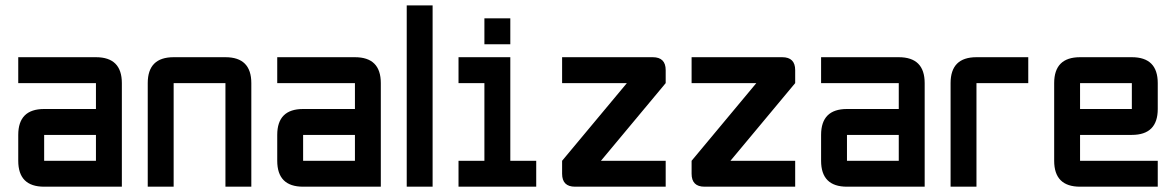

<svg xmlns="http://www.w3.org/2000/svg" viewBox="-20 -704 4435 724"><path d="M439.5 0H146.5Q48.8 0 48.8 -97.7V-195.3Q48.8 -293 146.5 -293H341.8V-390.6H48.8V-488.3H341.8Q439.5 -488.3 439.5 -390.6ZM146.5 -97.7H341.8V-195.3H146.5Z M830.1 -390.6H634.8V0H537.1V-390.6Q537.1 -488.3 634.8 -488.3H830.1Q927.7 -488.3 927.7 -390.6V0H830.1Z M1416 0H1123Q1025.4 0 1025.4 -97.7V-195.3Q1025.4 -293 1123 -293H1318.4V-390.6H1025.4V-488.3H1318.4Q1416 -488.3 1416 -390.6ZM1123 -97.7H1318.4V-195.3H1123Z M1513.7 -683.6H1611.3V0H1513.7Z M1806.6 -537.1V-634.8H1904.3V-537.1ZM1709 0V-97.7H1806.6V-390.6H1709V-488.3H1904.3V-97.7H2002V0Z M2099.6 -488.3H2441.4Q2490.2 -488.3 2490.2 -439.5V-390.6L2246.1 -97.7H2490.2V0H2148.4Q2099.6 0 2099.6 -48.8V-97.7L2343.8 -390.6H2099.6Z M2587.9 -488.3H2929.7Q2978.5 -488.3 2978.5 -439.5V-390.6L2734.4 -97.7H2978.5V0H2636.7Q2587.9 0 2587.9 -48.8V-97.7L2832 -390.6H2587.9Z M3466.8 0H3173.8Q3076.2 0 3076.2 -97.7V-195.3Q3076.2 -293 3173.8 -293H3369.1V-390.6H3076.2V-488.3H3369.1Q3466.8 -488.3 3466.8 -390.6ZM3173.8 -97.7H3369.1V-195.3H3173.8Z M3662.1 -488.3H3857.4V-390.6H3662.1V0H3564.5V-390.6Q3564.5 -488.3 3662.1 -488.3Z M4052.7 -488.3H4248Q4345.7 -488.3 4345.7 -390.6V-293Q4345.7 -195.3 4248 -195.3H4052.7V-97.7H4345.7V0H4052.7Q3955.1 0 3955.1 -97.7V-390.6Q3955.1 -488.3 4052.7 -488.3ZM4248 -390.6H4052.7V-293H4248Z"/></svg>

Font: BabelStone Runic Staveless Rule
Style: Regular
Weight: 400
Designer: Andrew West
Foundry: BabelStone
Version: Version 3.002 March 14, 2022